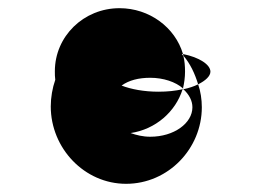

<svg xmlns="http://www.w3.org/2000/svg" viewBox="-20 -695 682 469"><path d="M104 -435C104 -333 186 -246 288 -246C391 -246 473 -332 473 -433C473 -452 470 -472 464 -489C454 -484 442 -480 428 -477C442 -464 450 -449 450 -433C450 -394 405 -361 347 -361C329 -361 313 -365 299 -370C360 -379 409 -422 426 -477C408 -473 389 -471 367 -471C332 -471 300 -477 277 -486C295 -499 319 -505 347 -505C379 -505 409 -495 427 -479C430 -492 432 -506 432 -520C432 -533 431 -546 428 -558L424 -563H427C408 -628 345 -675 272 -675C184 -675 114 -606 114 -521C114 -514 114 -507 115 -500C108 -480 104 -457 104 -435ZM426 -477H428L427 -479C427 -478 426 -478 426 -477ZM427 -563C427 -561 428 -561 428 -559C445 -539 456 -515 464 -489C482 -498 494 -509 494 -520C494 -537 467 -555 427 -563Z"/></svg>

Font: Ampere
Style: SC
Weight: 400
Version: Version 1